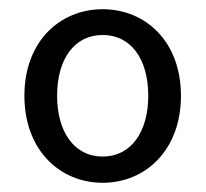

<svg xmlns="http://www.w3.org/2000/svg" viewBox="-20 -829 447 417"><path d="M203 -432C295 -432 373 -502 373 -621C373 -740 295 -809 203 -809C111 -809 33 -740 33 -621C33 -502 111 -432 203 -432ZM203 -489C141 -489 104 -543 104 -621C104 -700 141 -753 203 -753C265 -753 302 -700 302 -621C302 -543 265 -489 203 -489Z"/></svg>

Font: Noto Sans Mono CJK JP Regular
Style: Regular
Weight: 400
Designer: Ryoko NISHIZUKA (kana & ideographs); Paul D. Hunt (Latin, Greek & Cyrillic); Wenlong ZHANG (bopomofo); Sandoll Communica
Foundry: Adobe Systems Incorporated
Version: Version 1.004;PS 1.004;hotconv 1.0.82;makeotf.lib2.5.63406